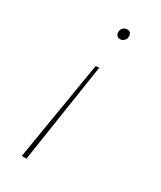

<svg xmlns="http://www.w3.org/2000/svg" viewBox="-178 -525 686 818"><g transform="rotate(30 164.5 -116.0)"><path d="M217 -439Q217 -426 208.5 -418Q200 -410 189 -410Q180 -410 174 -416Q168 -422 168 -433Q168 -446 176.5 -454Q185 -462 196 -462Q206 -462 211.5 -455.5Q217 -449 217 -439ZM157 -259 174 -261 99 230H76Z"/></g></svg>

Font: Bitter Pro Thin
Style: Italic
Weight: 250
Italic angle: -9°
Designer: Sol Matas, and Bitter project Authors
Foundry: Sol Matas
Version: Version 1.010